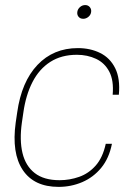

<svg xmlns="http://www.w3.org/2000/svg" viewBox="-20 -728 535 758"><path d="M316.4 -708Q327.6 -708 334.5 -700Q341.3 -691.9 339.8 -680.7Q338.4 -669.4 329.1 -661.6Q319.8 -653.8 308.6 -653.8Q296.9 -653.8 290.3 -661.6Q283.7 -669.4 285.2 -680.7Q286.6 -691.9 295.7 -700Q304.7 -708 316.4 -708ZM397.5 -160.2H421.9Q410.6 -103 379.6 -65.4Q348.6 -27.8 304.7 -9Q260.7 9.8 211.4 9.8Q114.3 9.8 69.8 -56.9Q25.4 -123.5 42 -244.1L47.9 -284.2Q64.9 -405.3 127.9 -471.7Q190.9 -538.1 287.6 -538.1Q336.4 -538.1 375.5 -518.8Q414.6 -499.5 434.8 -458.7Q455.1 -418 449.2 -354H424.8Q429.7 -410.2 411.6 -444.8Q393.6 -479.5 359.4 -495.6Q325.2 -511.7 283.7 -511.7Q222.2 -511.7 178.5 -483.6Q134.8 -455.6 108.4 -404.3Q82 -353 72.3 -284.2L66.4 -244.1Q56.6 -174.8 68.8 -123.8Q81.1 -72.8 117.2 -44.7Q153.3 -16.6 215.3 -16.6Q254.9 -16.6 292.5 -29.8Q330.1 -43 357.9 -74.5Q385.7 -106 397.5 -160.2Z"/></svg>

Font: Robert Sans Thin
Style: Italic
Weight: 100
Italic angle: -8°
Designer: Christian Robertson (extended by Adam Twardoch)
Foundry: Google
Version: Version 12.135;April 2, 2019;FontCreator 11.5.0.2425 64-bit;